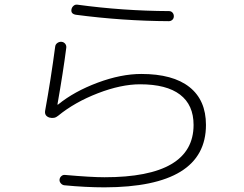

<svg xmlns="http://www.w3.org/2000/svg" viewBox="-20 -762 1040 817"><path d="M190.4 -261.7Q168.9 -268.6 171.9 -290Q196.3 -423.8 214.8 -563.5Q215.8 -573.2 224.1 -579.1Q232.4 -585 242.2 -584Q252 -583 257.8 -575.2Q263.7 -567.4 261.7 -556.6Q249 -457 224.6 -318.4Q224.6 -316.4 225.6 -316.4Q226.6 -316.4 226.6 -316.9Q226.6 -317.4 227.5 -317.4Q295.9 -373 395.5 -410.2Q495.1 -447.3 581.1 -447.3Q715.8 -447.3 786.1 -391.6Q856.4 -335.9 856.4 -230.5Q856.4 34.2 424.8 35.2Q344.7 35.2 253.9 26.4Q245.1 25.4 238.8 18.1Q232.4 10.7 233.4 2Q234.4 -6.8 241.2 -12.7Q248 -18.6 256.8 -17.6Q367.2 -7.8 424.8 -7.8Q803.7 -7.8 803.7 -230.5Q803.7 -315.4 746.1 -359.4Q688.5 -403.3 576.2 -403.3Q495.1 -403.3 396.5 -365.2Q297.9 -327.1 227.5 -269.5Q211.9 -255.9 190.4 -261.7ZM308.6 -742.2Q502 -715.8 699.2 -714.8Q708 -714.8 713.9 -708.5Q719.7 -702.1 719.7 -692.9Q719.7 -683.6 713.4 -677.7Q707 -671.9 698.2 -671.9Q502 -672.9 302.7 -699.2Q280.3 -703.1 284.2 -722.7Q286.1 -731.4 293 -737.3Q299.8 -743.2 308.6 -742.2Z"/></svg>

Font: Rounded-L Mgen+ 1m light
Style: Regular
Weight: 200
Designer: [Source Han Sans]
Ryoko NISHIZUKA  (kana & ideographs); Paul D. Hunt (Latin, Greek & Cyrillic); Wenlong ZHANG  (bopomofo
Version: Version 1.059.20150602